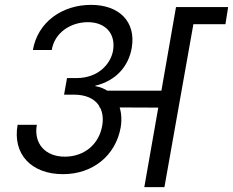

<svg xmlns="http://www.w3.org/2000/svg" viewBox="-20 -769 958 789"><path d="M573 0H655.7L774.7 -669.6H906.4L917.5 -740H703.3L643.3 -396.5H389L388.1 -327.8L630.4 -326.8ZM255.4 -448.2 243.3 -380.1H282.6C384.4 -380.1 411.1 -313.7 400.1 -253.1C387.4 -177.3 327.6 -125.2 246 -125.2C165.5 -125.2 117.6 -180.1 131.4 -256.1H52.4C30.7 -135.3 109.2 -53.3 238.8 -53.3C361 -53.3 455.3 -129.3 476 -245.6C488.8 -322.7 457.6 -399.7 371.4 -415.2L372.1 -417C456.1 -436.8 508 -496.2 521.3 -571.5C540 -679.7 470 -749 354.2 -749C234.4 -749 134.9 -677.7 115.1 -563.4H192.6C204 -634.2 269.6 -677.9 341.4 -677.9C409.5 -677.9 457.1 -634.2 444.4 -559.9C433.9 -504.8 382.7 -448.2 294.7 -448.2Z"/></svg>

Font: Poppins Devanagari Thin
Style: Italic
Weight: 100
Italic angle: -10°
Designer: Ninad Kale (Devanagari), Jonny Pinhorn (Latin)
Foundry: Indian Type Foundry
Version: 4.005